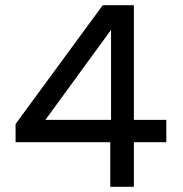

<svg xmlns="http://www.w3.org/2000/svg" viewBox="-20 -720 705 740"><path d="M621 -172V-258H496V-700H376L40 -242V-172H405V0H496V-172ZM408 -605V-258H155Z"/></svg>

Font: Rookery
Style: Regular
Weight: 400
Designer: Ryan Kimball / Julieta Ulanovsky
Foundry: Motorola Mobility LLC.
Version: Version 1.0